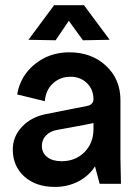

<svg xmlns="http://www.w3.org/2000/svg" viewBox="-20 -716 538 748"><path d="M193.8 12.2Q120.1 12.2 75 -28.1Q29.8 -68.4 29.8 -133.8Q29.8 -184.1 65.9 -222.4Q102.1 -260.7 161.1 -272L318.8 -303.2Q330.1 -304.7 337.2 -312Q344.2 -319.3 344.2 -329.1Q344.2 -367.2 318.8 -392.1Q293.5 -417 254.9 -417Q213.9 -417 185.8 -390.6Q157.7 -364.3 154.8 -321.8L46.9 -348.1Q59.1 -420.4 116 -466.3Q172.9 -512.2 250 -512.2Q336.9 -512.2 393.1 -459.7Q449.2 -407.2 449.2 -326.2V-100.1L451.2 0H368.2L350.1 -67.9Q326.7 -30.8 285.4 -9.3Q244.1 12.2 193.8 12.2ZM90.8 -561 190.9 -695.8H307.1L407.2 -561L303.2 -559.1L248 -634.8L196.8 -559.1ZM143.1 -147.9Q143.1 -120.6 163.8 -104.2Q184.6 -87.9 220.2 -87.9Q273.4 -87.9 308.8 -123Q344.2 -158.2 344.2 -213.9V-236.8Q340.8 -236.3 329.6 -233.6Q318.4 -231 312 -230L203.1 -210Q175.3 -205.1 159.2 -188.2Q143.1 -171.4 143.1 -147.9Z"/></svg>

Font: Apfel Grotezk Mittel
Style: Regular
Weight: 500
Designer: Luigi Gorlero
Foundry: © 2023, Luigi Gorlero & Collletttivo
Version: Version 2.000;Glyphs 3.2 (3217)